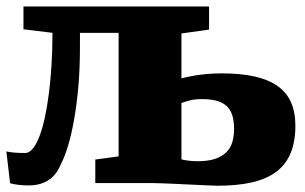

<svg xmlns="http://www.w3.org/2000/svg" viewBox="-22 -576 959 604"><path d="M-2 -99.6Q9.3 -97.2 23.4 -95.9Q37.6 -94.7 57.6 -94.7Q69.8 -94.7 81.1 -108.4Q92.3 -122.1 101.8 -146.5Q111.3 -170.9 118.9 -205.6Q126.5 -240.2 131.8 -282.2Q137.2 -324.2 140.1 -372.3Q143.1 -420.4 143.1 -472.7L51.8 -483.9V-555.7H635.7V-482.9L548.8 -470.7V-329.6Q555.7 -331.5 568.1 -334.2Q580.6 -336.9 596.9 -339.4Q613.3 -341.8 633.3 -343.5Q653.3 -345.2 675.3 -345.2Q736.8 -345.2 780.8 -335Q824.7 -324.7 852.8 -304.2Q880.9 -283.7 894 -252.9Q907.2 -222.2 907.2 -180.7Q907.2 -130.9 892.6 -95Q877.9 -59.1 847.7 -36.1Q817.4 -13.2 771.2 -2.4Q725.1 8.3 661.6 8.3Q656.2 8.3 641.8 7.6Q627.4 6.8 608.4 6.1Q589.4 5.4 567.4 4.2Q545.4 2.9 524.9 2.2Q504.4 1.5 487.3 0.7Q470.2 0 460.9 0H277.8V-74.2L351.1 -84V-472.7H229.5V-426.3Q229.5 -360.4 224.4 -302.7Q219.2 -245.1 210.9 -198.7Q202.6 -152.3 192.1 -117.7Q181.6 -83 170.9 -62.5Q165 -47.9 156.5 -34.9Q147.9 -22 135.5 -12.7Q123 -3.4 106.2 2Q89.4 7.3 67.4 7.3Q50.3 7.3 35.4 5.4Q20.5 3.4 9.8 0.5ZM548.8 -74.7Q557.1 -72.3 571 -70.6Q585 -68.8 599.6 -68.8Q632.8 -68.8 655 -76.4Q677.2 -84 690.4 -97.4Q703.6 -110.8 709 -129.6Q714.4 -148.4 714.4 -170.9Q714.4 -197.3 708 -215.3Q701.7 -233.4 689 -244.1Q676.3 -254.9 657.2 -259.5Q638.2 -264.2 613.3 -264.2Q589.8 -264.2 574.7 -260Q559.6 -255.9 548.8 -252Z"/></svg>

Font: Merriweather UltraBold
Style: Regular
Weight: 900
Designer: Eben Sorkin ( sorkintype@gmail.com )
Foundry: Eben Sorkin
Version: Version 1.570; ttfautohint (v1.3) -l 8 -r 32 -G 0 -x 0 -H 60